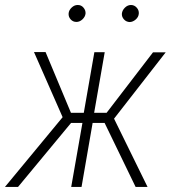

<svg xmlns="http://www.w3.org/2000/svg" viewBox="-63 -733 670 753"><path d="M347.2 -251 468.8 0H515.6L384.3 -267.6L586.9 -527.8H537.1L355 -290.5H306.2L347.7 -528.3H307.1L265.6 -290.5H215.3L115.7 -528.8H70.3L182.6 -273.4L-43.5 0H7.8L215.8 -251H260.3L216.3 0H256.8L300.3 -251ZM206.1 -680.2Q205.1 -667 214.1 -657Q223.1 -647 236.8 -647Q249.5 -647 260.3 -657Q271 -667 272.5 -679.7Q273.4 -692.4 264.4 -703.1Q255.4 -713.9 241.2 -713.4Q228.5 -713.4 217.8 -703.1Q207 -692.9 206.1 -680.2ZM415 -679.7Q414.1 -667 423.1 -657Q432.1 -647 445.8 -646.5Q458.5 -647 469.5 -656.7Q480.5 -666.5 481.4 -679.7Q482.4 -692.9 473.1 -703.1Q463.9 -713.4 450.7 -713.4Q437.5 -713.4 427 -703.1Q416.5 -692.9 415 -679.7Z"/></svg>

Font: Roboto Mono ExtraLight
Style: Italic
Weight: 250
Italic angle: -10°
Monospace: yes
Designer: Google
Version: Version 3.000